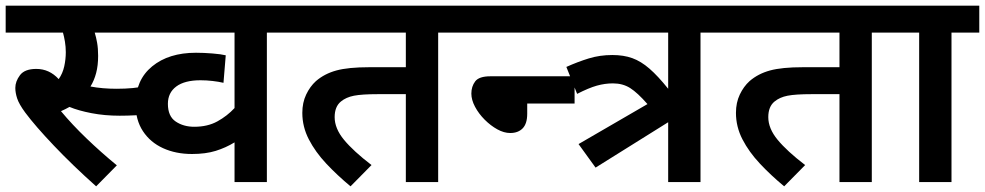

<svg xmlns="http://www.w3.org/2000/svg" viewBox="-20 -642 3473 677"><path d="M391 -329Q422 -329 448 -331.5Q474 -334 502 -340L512 -243Q484 -237 457 -235.5Q430 -234 402 -234Q349 -234 302.5 -243Q256 -252 225 -265Q211 -257 195 -250Q234 -203 285 -154Q336 -105 392 -59L319 15Q236 -59 170 -128.5Q104 -198 69 -245Q47 -275 40.5 -295Q34 -315 34 -332Q34 -355 50.5 -377Q67 -399 108 -399Q154 -399 187 -363Q201 -383 206.5 -408Q212 -433 212 -458Q212 -477 209 -495Q206 -513 202 -527H0V-622H472V-527H314Q319 -511 322.5 -491Q326 -471 326 -445Q326 -411 319 -384.5Q312 -358 299 -337Q320 -333 343 -331Q366 -329 391 -329Z M1020 -527H921V0H807V-140Q776 -121 740.5 -110Q705 -99 657 -99Q600 -99 555 -119.5Q510 -140 484 -179.5Q458 -219 458 -275Q458 -360 516.5 -408Q575 -456 671 -456Q698 -456 729 -453.5Q760 -451 776 -447L768 -350Q751 -354 729.5 -356.5Q708 -359 687 -359Q631 -359 601.5 -337Q572 -315 572 -276Q572 -232 599.5 -213.5Q627 -195 665 -195Q712 -195 746.5 -214Q781 -233 807 -261V-527H418V-622H1020Z M1525 -527V0H1411V-310H1313Q1256 -310 1228 -304.5Q1200 -299 1182 -284Q1160 -266 1160 -229Q1160 -189 1193 -149Q1226 -109 1290 -60L1216 15Q1169 -24 1130.5 -65Q1092 -106 1069 -150.5Q1046 -195 1046 -244Q1046 -280 1059.5 -308.5Q1073 -337 1094 -356Q1124 -382 1166 -393.5Q1208 -405 1282 -405H1411V-527H1005V-622H1623V-527Z M1609 -622H2000V-527H1609ZM1839 -277V-241Q1839 -206 1823 -189.5Q1807 -173 1779 -173Q1757 -173 1733.5 -186Q1710 -199 1689 -220Q1668 -241 1655 -265.5Q1642 -290 1642 -312Q1642 -337 1655.5 -355Q1669 -373 1709 -373H2006V-277Z M2080 -51 2020 -134 2263 -275Q2228 -315 2202 -331.5Q2176 -348 2141 -348Q2113 -348 2084.5 -340Q2056 -332 2015 -311L1977 -406Q2017 -424 2056 -436Q2095 -448 2139 -448Q2179 -448 2209.5 -437Q2240 -426 2270 -400Q2300 -374 2336 -329V-527H1951V-622H2548V-527H2450V0H2336V-211Z M3054 -527V0H2940V-310H2842Q2785 -310 2757 -304.5Q2729 -299 2711 -284Q2689 -266 2689 -229Q2689 -189 2722 -149Q2755 -109 2819 -60L2745 15Q2698 -24 2659.5 -65Q2621 -106 2598 -150.5Q2575 -195 2575 -244Q2575 -280 2588.5 -308.5Q2602 -337 2623 -356Q2653 -382 2695 -393.5Q2737 -405 2811 -405H2940V-527H2534V-622H3152V-527Z M3335 -527V0H3221V-527H3138V-622H3433V-527Z"/></svg>

Font: Noto Sans Devanagari UI SemiBold
Style: Regular
Weight: 600
Designer: Jelle Bosma - Monotype Design Team
Foundry: Monotype Imaging Inc.
Version: Version 2.003; ttfautohint (v1.8.4.7-5d5b)